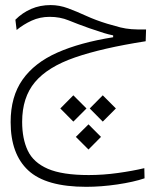

<svg xmlns="http://www.w3.org/2000/svg" viewBox="-20 -428 626 749"><path d="M316.4 300.8Q159.2 300.8 90.3 236.8Q21.5 172.9 21.5 48.3Q21.5 -51.3 67.9 -117.2Q114.3 -183.1 203.4 -222.7Q292.5 -262.2 421.4 -282.7V-290Q402.3 -293.9 385.5 -299.1Q368.7 -304.2 328.6 -317.9Q281.7 -334.5 248 -348.4Q214.4 -362.3 173.8 -362.3Q135.7 -362.3 103.3 -347.4Q70.8 -332.5 44.9 -311L40 -351.1Q67.4 -378.4 101.8 -393.3Q136.2 -408.2 177.7 -408.2Q211.4 -408.2 245.1 -395.8Q278.8 -383.3 316.2 -366.2Q353.5 -349.1 398.4 -335.4Q429.2 -326.2 450 -321Q470.7 -315.9 492.9 -314.2Q515.1 -312.5 549.8 -313L548.3 -267.1Q378.9 -240.7 272.5 -203.9Q166 -167 116.2 -107.4Q66.4 -47.9 66.4 47.4Q66.4 113.3 88.4 159.7Q110.4 206.1 166.7 230.5Q223.1 254.9 326.2 254.9Q382.3 254.9 440.2 246.8Q498 238.8 543 228L543.9 267.6Q501 282.2 437.7 291.5Q374.5 300.8 316.4 300.8ZM380.9 -56.2 432.1 -4.9 380.9 46.4 330.1 -4.9ZM266.1 -56.2 317.4 -4.9 266.1 46.4 215.3 -4.9ZM325.2 57.1 374 106 325.2 155.3 275.9 106Z"/></svg>

Font: Cascadia Code ExtraLight
Style: Regular
Weight: 200
Monospace: yes
Designer: Aaron Bell
Foundry: Saja Typeworks
Version: Version 2407.024; ttfautohint (v1.8.4)